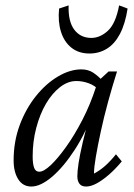

<svg xmlns="http://www.w3.org/2000/svg" viewBox="-20 -681 496 709"><path d="M95.7 7.8Q64.5 7.8 47.4 -19Q30.3 -45.9 30.3 -88.9Q30.3 -158.2 52.7 -218.8Q75.2 -279.3 112.3 -325.7Q149.4 -372.1 193.8 -398.4Q238.3 -424.8 280.3 -424.8Q305.7 -424.8 324.2 -412.6Q342.8 -400.4 362.3 -378.9L346.7 -347.7Q330.1 -365.2 307.6 -373.5Q285.2 -381.8 261.7 -381.8Q230.5 -381.8 201.2 -358.9Q171.9 -335.9 149.4 -297.4Q127 -258.8 113.8 -208.5Q100.6 -158.2 100.6 -103.5Q100.6 -76.2 106 -61.5Q111.3 -46.9 125 -46.9Q141.6 -46.9 167.5 -71.3Q193.4 -95.7 224.1 -138.7Q254.9 -181.6 284.2 -238.3Q313.5 -294.9 335 -361.3L343.8 -382.8L380.9 -417H412.1Q394.5 -361.3 378.9 -304.2Q363.3 -247.1 352.1 -194.8Q340.8 -142.6 334 -102.5Q327.1 -62.5 327.1 -40Q349.6 -51.8 369.1 -69.3Q388.7 -86.9 408.2 -111.3L429.7 -85Q405.3 -55.7 381.3 -35.2Q357.4 -14.6 336.4 -3.4Q315.4 7.8 297.9 7.8Q281.2 7.8 273.4 -2.4Q265.6 -12.7 265.6 -30.3Q265.6 -47.9 270 -77.6Q274.4 -107.4 285.6 -155.8Q296.9 -204.1 317.4 -277.3H328.1Q297.9 -192.4 256.3 -128.4Q214.8 -64.5 172.4 -28.3Q129.9 7.8 95.7 7.8ZM419.9 -661.1 451.2 -649.4Q442.4 -592.8 422.9 -555.7Q403.3 -518.6 374.5 -501Q345.7 -483.4 310.5 -483.4Q270.5 -483.4 243.7 -504.9Q216.8 -526.4 205.1 -564Q193.4 -601.6 198.2 -649.4L233.4 -661.1Q231.4 -601.6 254.4 -571.3Q277.3 -541 317.4 -541Q349.6 -541 378.4 -567.4Q407.2 -593.8 419.9 -661.1Z"/></svg>

Font: Crimson Pro Light
Style: Italic
Weight: 300
Italic angle: -12°
Designer: Jacques Le Bailly
Foundry: Baron von Fonthausen
Version: Version 1.003